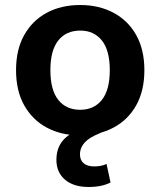

<svg xmlns="http://www.w3.org/2000/svg" viewBox="-20 -530 639 766"><path d="M300 -510Q375 -510 433 -479Q491 -448 523.5 -390Q556 -332 556 -250Q556 -168 523.5 -110Q491 -52 433 -21Q375 10 300 10Q224 10 166.5 -21Q109 -52 76.5 -110Q44 -168 44 -250Q44 -332 76.5 -390Q109 -448 166.5 -479Q224 -510 300 -510ZM300 -408Q244 -408 212.5 -368.5Q181 -329 181 -250Q181 -171 212.5 -131.5Q244 -92 300 -92Q355 -92 386.5 -131.5Q418 -171 418 -250Q418 -329 386.5 -368.5Q355 -408 300 -408ZM334 216Q273 216 239 186.5Q205 157 205 108Q205 50 244.5 17Q284 -16 358 -34L416 -13Q346 11 322.5 34Q299 57 299 86Q299 109 314 121.5Q329 134 356 134Q385 134 405 124L421 198Q386 216 334 216Z"/></svg>

Font: Work Sans SemiBold
Style: Regular
Weight: 600
Designer: Wei Huang
Foundry: Wei Huang
Version: Version 2.010; ttfautohint (v1.8.3)